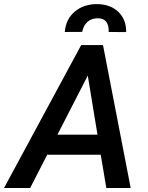

<svg xmlns="http://www.w3.org/2000/svg" viewBox="-65 -935 735 955"><path d="M436 -165.5H169.9L85 0H-44.9L338.9 -710.9H447.3L585 0H463.9ZM220.7 -265.1H419.9L371.6 -559.1ZM475.6 -775.9Q478 -844.2 420.9 -844.2Q390.6 -844.2 370.4 -826.4Q350.1 -808.6 343.8 -776.4L257.3 -775.9Q262.2 -839.8 307.4 -877.7Q352.5 -915.5 421.4 -914.6Q486.8 -912.6 525.1 -874.5Q563.5 -836.4 562.5 -775.4Z"/></svg>

Font: Roboto Medium
Style: Italic
Weight: 500
Italic angle: -12°
Designer: Google
Version: Version 2.134; 2016